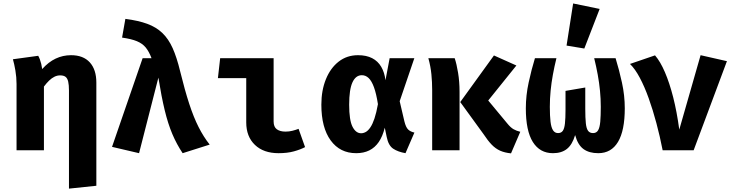

<svg xmlns="http://www.w3.org/2000/svg" viewBox="-20 -867 4240 1108"><path d="M390 -548.5Q460.5 -548.5 498.2 -507Q536 -465.5 536 -390V205L378 221.5V-344.5Q378 -377 373.5 -396.2Q369 -415.5 358 -423.8Q347 -432 327 -432Q310 -432 294.2 -424.2Q278.5 -416.5 263.5 -402Q248.5 -387.5 233.5 -367.5V0H75.5V-382Q75.5 -421.5 68.8 -460.5Q62 -499.5 54.5 -525L200.5 -545Q205.5 -536.5 210 -524.5Q214.5 -512.5 218 -498.2Q221.5 -484 223.5 -468.5Q259.5 -509 301.2 -528.8Q343 -548.5 390 -548.5Z M803 -531H854.5Q840 -569.5 821 -592.8Q802 -616 770 -629.2Q738 -642.5 684.5 -650L703.5 -758Q778 -748.5 829.8 -729.5Q881.5 -710.5 917 -676.5Q952.5 -642.5 976.5 -588.8Q1000.5 -535 1019.5 -456Q1046.5 -346 1072 -268Q1097.5 -190 1126 -133.8Q1154.5 -77.5 1190 -32.5L1034 17Q999.5 -34.5 974.5 -93.5Q949.5 -152.5 930.5 -231Q911.5 -309.5 894 -419L782.5 17L626.5 -19.5Z M1401 -416H1237.5L1250.5 -531H1559V-166Q1559 -134.5 1577.5 -121Q1596 -107.5 1627.5 -107.5Q1648 -107.5 1667 -112.2Q1686 -117 1703 -123.5L1740.5 -18Q1714 -4 1676 6.5Q1638 17 1587.5 17Q1501 17 1451 -31Q1401 -79 1401 -160.5Z M2046 -548.5Q2094.5 -548.5 2127.8 -531.2Q2161 -514 2180 -481.5Q2199 -449 2204.5 -404L2228.5 -531H2371L2286.5 -283L2313.5 -167.5Q2322 -132 2335.8 -119.2Q2349.5 -106.5 2371.5 -102L2320 17Q2277 9.5 2249.2 -8.8Q2221.5 -27 2211.5 -77L2200.5 -130Q2188 -80 2165.8 -47.5Q2143.5 -15 2111 1Q2078.5 17 2035.5 17Q1942 17 1888.2 -56.8Q1834.5 -130.5 1834.5 -263Q1834.5 -345.5 1860.8 -410Q1887 -474.5 1934.5 -511.5Q1982 -548.5 2046 -548.5ZM2068 -433Q2033 -433 2014 -391.8Q1995 -350.5 1995 -263Q1995 -173.5 2014.2 -135.8Q2033.5 -98 2064 -98Q2077.5 -98 2091 -105.5Q2104.5 -113 2117.2 -131.8Q2130 -150.5 2141 -183.2Q2152 -216 2161 -266Q2151.5 -327 2138 -363.8Q2124.5 -400.5 2107.2 -416.8Q2090 -433 2068 -433Z M2830.5 -547 2960 -489 2797.5 -287 2907.5 -154.5Q2926.5 -131 2943.8 -121.2Q2961 -111.5 2982.5 -106.5L2929 18Q2893 14.5 2866.5 2.8Q2840 -9 2817.5 -32.2Q2795 -55.5 2770 -93.5L2636 -278ZM2604 -531Q2615 -498.5 2623.5 -447Q2632 -395.5 2632 -336.5V0H2474V-348Q2474 -392.5 2469.5 -438.5Q2465 -484.5 2452 -531Z M3532.5 -531Q3553 -464.5 3569.2 -390.2Q3585.5 -316 3585.5 -242Q3585.5 -113.5 3546.5 -48.2Q3507.5 17 3432.5 17Q3380 17 3347.2 -6.8Q3314.5 -30.5 3299 -87.5Q3282.5 -32 3251.5 -7.5Q3220.5 17 3171 17Q3095.5 17 3055 -47.5Q3014.5 -112 3014.5 -242Q3014.5 -316 3030.8 -391Q3047 -466 3067 -531H3191Q3179 -482 3170.5 -435.5Q3162 -389 3157.5 -343.2Q3153 -297.5 3153 -250.5Q3153 -198 3157 -164.5Q3161 -131 3171.5 -115Q3182 -99 3200.5 -99Q3218.5 -99 3227.8 -112Q3237 -125 3240.2 -154.5Q3243.5 -184 3243.5 -234V-342.5L3357.5 -362V-239Q3357.5 -186 3360.8 -155.5Q3364 -125 3373.8 -112Q3383.5 -99 3402.5 -99Q3422 -99 3431.5 -115Q3441 -131 3444 -164.5Q3447 -198 3447 -250.5Q3447 -297 3442.5 -343Q3438 -389 3429.5 -435.8Q3421 -482.5 3409 -531ZM3287.5 -847 3440.5 -815.5 3352 -587 3249.5 -604Z M3804 0Q3788.5 -79.5 3768 -156.2Q3747.5 -233 3723.5 -300Q3699.5 -367 3672.2 -418.2Q3645 -469.5 3615.5 -498L3760 -547.5Q3791 -511.5 3817.2 -450.2Q3843.5 -389 3864.8 -305.8Q3886 -222.5 3900 -119L4023 -548.5L4175 -514L3983 0Z"/></svg>

Font: Fira Code Light
Style: Bold
Weight: 700
Monospace: yes
Version: Version 5.002